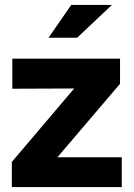

<svg xmlns="http://www.w3.org/2000/svg" viewBox="-20 -759 543 779"><path d="M28 0ZM28 0V-102L281 -400L30 -399V-521H467V-419L213 -121H474V0ZM269 -739H434L293 -606H177Z"/></svg>

Font: Rosa Sans
Style: Bold
Weight: 700
Designer: Pentagram / MCKL
Foundry: Pentagram / MCKL
Version: Version 1.005;September 16, 2019;FontCreator 11.5.0.2425 64-